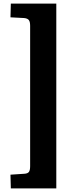

<svg xmlns="http://www.w3.org/2000/svg" viewBox="-20 -832 434 1064"><path d="M40 212 38 136 114 131Q133 130 140 121Q147 112 147 89V-689Q147 -711 140 -720.5Q133 -730 114 -732L38 -736L40 -812H292V212Z"/></svg>

Font: Literata 7pt
Style: Bold
Weight: 700
Designer: Latin by Veronika Burian and Jose Scaglione. Greek by Irene Vlachou. Cyrillic by Vera Evstafieva.
Foundry: TypeTogether
Version: Version 3.002